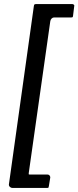

<svg xmlns="http://www.w3.org/2000/svg" viewBox="-20 -762 387 947"><path d="M41 165Q34 165 28.5 159.5Q23 154 24 147L147 -732Q148 -739 150.5 -740.5Q153 -742 161 -742H336Q341 -742 344.5 -738.5Q348 -735 346 -731L340 -682Q339 -678 337.5 -677Q336 -676 331 -676H247Q240 -676 234.5 -670.5Q229 -665 228 -657L122 90Q121 98 122.5 98.5Q124 99 131 99H215Q221 99 224.5 103.5Q228 108 228 113L221 156Q220 162 219 163.5Q218 165 211 165H41Z"/></svg>

Font: Libre Franklin Medium
Style: Italic
Weight: 500
Italic angle: -8°
Designer: Pablo Impallari, Rodrigo Fuenzalida, Nhung Nguyen
Foundry: Impallari Type
Version: Version 3.000